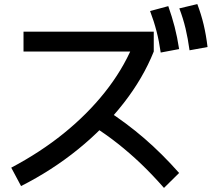

<svg xmlns="http://www.w3.org/2000/svg" viewBox="-20 -875 1040 939"><path d="M35 -55Q177 -130 292 -223Q407 -316 492.5 -423.5Q578 -531 628 -648L659 -623H95V-720H732V-623Q680 -493 585 -371Q490 -249 362.5 -145.5Q235 -42 83 35ZM782 44Q725 -21 669.5 -74Q614 -127 555 -173.5Q496 -220 428 -263L497 -339Q598 -274 685.5 -198.5Q773 -123 856 -29ZM766 -618Q758 -674 745.5 -722.5Q733 -771 714 -821L803 -845Q821 -794 834 -744Q847 -694 856 -635ZM907 -629Q899 -687 887.5 -735.5Q876 -784 857 -834L945 -855Q964 -805 976 -754.5Q988 -704 995 -645Z"/></svg>

Font: M PLUS 2 Medium
Style: Regular
Weight: 500
Designer: Coji Morishita
Foundry: UNDERFOREST DESIGN
Version: Version 1.001